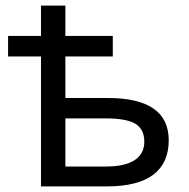

<svg xmlns="http://www.w3.org/2000/svg" viewBox="-20 -664 675 684"><path d="M212.9 -644H126V-536.1H8.8V-462.9H126V0H361.8C507.8 0 581.1 -56.6 581.1 -164.1C581.1 -264.6 508.8 -314.9 363.8 -314.9H212.9V-462.9H381.8V-536.1H212.9ZM356 -242.2C406.2 -242.2 441.9 -235.8 462.9 -222.7C483.9 -209.5 494.1 -188 494.1 -159.2C494.1 -101.1 446.3 -70.8 357.9 -70.8H212.9V-242.2Z"/></svg>

Font: Noto Reveo Sans
Style: Regular
Weight: 400
Designer: Monotype Design team
Foundry: Monotype Imaging Inc.
Version: Version 1.04